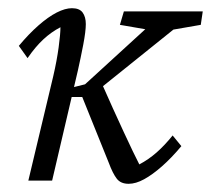

<svg xmlns="http://www.w3.org/2000/svg" viewBox="-20 -445 519 473"><path d="M296.9 7.8Q277.3 7.8 267.6 -4.9Q257.8 -17.6 248 -43.9L182.6 -206.1H139.6L146.5 -226.6L189.5 -237.3L337.9 -373L275.4 -383.8L285.2 -417H479.5L474.6 -383.8L407.2 -372.1L223.6 -224.6L229.5 -242.2Q258.8 -175.8 284.7 -120.1Q310.5 -64.5 323.2 -40Q345.7 -51.8 365.7 -69.3Q385.7 -86.9 405.3 -111.3L426.8 -85Q402.3 -55.7 378.9 -35.2Q355.5 -14.6 335 -3.4Q314.5 7.8 296.9 7.8ZM49.8 0 111.3 -257.8Q120.1 -295.9 124.5 -328.6Q128.9 -361.3 128.9 -377.9Q106.4 -366.2 86.9 -348.1Q67.4 -330.1 47.9 -301.8L26.4 -332Q50.8 -361.3 74.7 -382.3Q98.6 -403.3 119.6 -414.1Q140.6 -424.8 157.2 -424.8Q175.8 -424.8 183.6 -414.1Q191.4 -403.3 191.4 -385.7Q191.4 -368.2 185.1 -335Q178.7 -301.8 171.9 -271.5L108.4 0Z"/></svg>

Font: Crimson Pro Light
Style: Italic
Weight: 300
Italic angle: -12°
Designer: Jacques Le Bailly
Foundry: Baron von Fonthausen
Version: Version 1.003